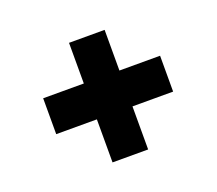

<svg xmlns="http://www.w3.org/2000/svg" viewBox="-84 -633 769 679"><g transform="rotate(-20 300.0 -293.0)"><path d="M80 -365H520V-230H80ZM367 -68H233V-518H367Z"/></g></svg>

Font: Kreadon
Style: Regular
Weight: 400
Designer: kohakuno
Foundry: StudioGnu
Version: Version 1.000;Glyphs 3.1.2 (3151)